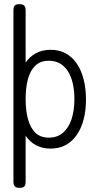

<svg xmlns="http://www.w3.org/2000/svg" viewBox="-20 -707 476 929"><path d="M225 12Q184 12 153 -5Q122 -22 101.5 -54Q81 -86 71 -130Q61 -174 61 -228Q61 -282 71 -325.5Q81 -369 101.5 -400.5Q122 -432 153 -449Q184 -466 225 -466Q266 -466 297.5 -449Q329 -432 351 -400Q373 -368 384.5 -323.5Q396 -279 396 -225Q396 -172 384.5 -128.5Q373 -85 351 -53.5Q329 -22 297.5 -5Q266 12 225 12ZM75 202Q64 202 57.5 199Q51 196 48 189.5Q45 183 45 172V-656Q45 -668 47.5 -674.5Q50 -681 56.5 -684Q63 -687 74 -687Q85 -687 91.5 -684Q98 -681 101 -674.5Q104 -668 104 -657V171Q104 182 101.5 189Q99 196 92.5 199Q86 202 75 202ZM216 -41Q257 -41 284.5 -64.5Q312 -88 326 -130Q340 -172 340 -228Q340 -284 326 -325.5Q312 -367 284.5 -390Q257 -413 216 -413Q176 -413 151.5 -390Q127 -367 115.5 -325.5Q104 -284 104 -228Q104 -172 115.5 -130Q127 -88 151.5 -64.5Q176 -41 216 -41Z"/></svg>

Font: Fredoka Condensed Light
Style: Regular
Weight: 300
Width: 3
Designer: Ben Nathan
Foundry: Milena B. Brandão, Ben Nathan
Version: Version 2.001